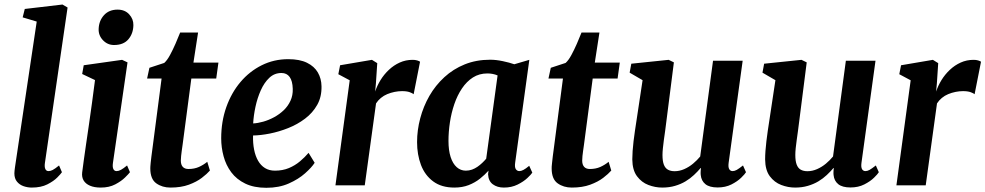

<svg xmlns="http://www.w3.org/2000/svg" viewBox="-20 -838 4455 868"><path d="M183 -101Q180.5 -84 184.8 -74.2Q189 -64.5 199.5 -64.5Q208 -64.5 218 -69.5Q228 -74.5 247 -90L260 -59.5Q255 -52 238.8 -35.5Q222.5 -19 194 -4.5Q165.5 10 123.5 10Q105 10 86.8 3.8Q68.5 -2.5 56.8 -16.8Q45 -31 45 -54.5Q45 -59.5 45.8 -66.5Q46.5 -73.5 47.5 -80.2Q48.5 -87 49 -90.5L146 -740.5L82.5 -759.5L92 -797.5L262.5 -817.5L285.5 -804Z M435.5 10Q406.5 10 386.8 1.5Q367 -7 358 -22.2Q349 -37.5 351.5 -58.5Q354 -81 358.8 -113.5Q363.5 -146 369.2 -186.5Q375 -227 382 -274Q389 -321 395.8 -372Q402.5 -423 409.5 -476L351.5 -503.5L358.5 -543L532 -567.5L556.5 -556L490.5 -101Q488 -83 492.5 -73.8Q497 -64.5 507 -64.5Q516 -64.5 526.8 -70.2Q537.5 -76 554.5 -90L567.5 -59.5Q562 -52 545.2 -35.5Q528.5 -19 501 -4.5Q473.5 10 435.5 10ZM495.5 -634.5Q466 -634.5 445.2 -656.5Q424.5 -678.5 426 -708Q427.5 -744.5 450.2 -769.5Q473 -794.5 511.5 -794.5Q544.5 -794.5 564 -773.2Q583.5 -752 583 -724.5Q582.5 -686.5 560.5 -660.5Q538.5 -634.5 495.5 -634.5Z M805.5 -183.5Q803 -167.5 801.5 -155.2Q800 -143 798.8 -132.8Q797.5 -122.5 797.5 -112Q797.5 -93.5 806.2 -83.8Q815 -74 832 -74Q858.5 -74 879.2 -83.2Q900 -92.5 917 -106.5L929 -67Q916 -52 892.5 -34Q869 -16 833.8 -3Q798.5 10 750.5 10Q713.5 10 686.5 -9.2Q659.5 -28.5 659.5 -76.5Q659.5 -80 659.8 -85.8Q660 -91.5 661.2 -102.2Q662.5 -113 664.5 -130.8Q666.5 -148.5 670.5 -176.5L710.5 -483H645L655.5 -531.5L722.5 -553.5Q735.5 -565 748.5 -589Q761.5 -613 773.5 -640.5Q785.5 -668 794.5 -691H875.5L854.5 -555H967.5L957.5 -483H845Z M1402.5 -102Q1389 -81 1359.2 -54.5Q1329.5 -28 1285.5 -8.5Q1241.5 11 1184 11Q1128 11 1088.8 -8Q1049.5 -27 1025.5 -59.2Q1001.5 -91.5 990.8 -131.5Q980 -171.5 980 -212.5Q980 -288.5 1003 -353.5Q1026 -418.5 1067 -467Q1108 -515.5 1163.2 -543Q1218.5 -570.5 1283 -570.5Q1335 -570.5 1368 -554.2Q1401 -538 1417 -510.2Q1433 -482.5 1433.5 -448Q1434.5 -400 1414 -363.8Q1393.5 -327.5 1359 -301.5Q1324.5 -275.5 1283 -259Q1241.5 -242.5 1199.8 -234.2Q1158 -226 1124 -225.5Q1123 -190.5 1128.8 -161.5Q1134.5 -132.5 1146.8 -111.2Q1159 -90 1178 -78.2Q1197 -66.5 1223 -66.5Q1258 -66.5 1286 -78.2Q1314 -90 1336 -108.5Q1358 -127 1375 -147ZM1252.5 -508Q1220.5 -508 1197.5 -486.2Q1174.5 -464.5 1159 -429.8Q1143.5 -395 1135 -355.5Q1126.5 -316 1124.5 -280Q1145.5 -281 1170.2 -288Q1195 -295 1219 -308Q1243 -321 1262.5 -339.5Q1282 -358 1293.2 -382.5Q1304.5 -407 1303.5 -436.5Q1302.5 -472 1289.5 -490Q1276.5 -508 1252.5 -508Z M1496.5 0 1561 -475 1509.5 -502.5 1517.5 -543 1661.5 -567.5 1685.5 -552.5 1679.5 -462 1676 -424Q1684.5 -450 1700.2 -475.8Q1716 -501.5 1738 -522.2Q1760 -543 1787 -555.2Q1814 -567.5 1845.5 -567.5Q1857 -567.5 1866 -564.8Q1875 -562 1879 -559L1850 -412Q1846 -416 1832.8 -421Q1819.5 -426 1797.5 -426Q1781 -426 1763.8 -422.5Q1746.5 -419 1730.8 -412.5Q1715 -406 1702 -395.2Q1689 -384.5 1680 -370.5L1629 0Z M2309 -103Q2306 -82 2312 -73.2Q2318 -64.5 2328 -64.5Q2336 -64.5 2346.2 -69.8Q2356.5 -75 2372.5 -88.5L2386.5 -57.5Q2381.5 -49.5 2364.2 -33.2Q2347 -17 2319.8 -3.5Q2292.5 10 2258 10Q2228 10 2208 -4.8Q2188 -19.5 2186.5 -50.5L2188.5 -66.5Q2172 -48 2149.8 -30.2Q2127.5 -12.5 2098.8 -1.2Q2070 10 2034 10Q1976 10 1938.5 -17.8Q1901 -45.5 1883.2 -92.2Q1865.5 -139 1865.5 -195.5Q1865.5 -249.5 1879.8 -303.2Q1894 -357 1921.2 -404.5Q1948.5 -452 1988.8 -489Q2029 -526 2081 -547Q2133 -568 2196 -568Q2222.5 -568 2253.2 -561.5Q2284 -555 2305 -547.5L2373 -567.5ZM2229.5 -497Q2219 -501.5 2207.2 -503.8Q2195.5 -506 2183.5 -506Q2146.5 -506 2118 -487.8Q2089.5 -469.5 2068.5 -438.2Q2047.5 -407 2034 -367.5Q2020.5 -328 2014 -285Q2007.5 -242 2007.5 -201Q2007.5 -158.5 2017.2 -128.2Q2027 -98 2044.8 -82.2Q2062.5 -66.5 2086 -66.5Q2100.5 -66.5 2113.8 -71.2Q2127 -76 2138.5 -84Q2150 -92 2160 -101.5Q2170 -111 2178 -120.5Z M2620 -183.5Q2617.5 -167.5 2616 -155.2Q2614.5 -143 2613.2 -132.8Q2612 -122.5 2612 -112Q2612 -93.5 2620.8 -83.8Q2629.5 -74 2646.5 -74Q2673 -74 2693.8 -83.2Q2714.5 -92.5 2731.5 -106.5L2743.5 -67Q2730.5 -52 2707 -34Q2683.5 -16 2648.2 -3Q2613 10 2565 10Q2528 10 2501 -9.2Q2474 -28.5 2474 -76.5Q2474 -80 2474.2 -85.8Q2474.5 -91.5 2475.8 -102.2Q2477 -113 2479 -130.8Q2481 -148.5 2485 -176.5L2525 -483H2459.5L2470 -531.5L2537 -553.5Q2550 -565 2563 -589Q2576 -613 2588 -640.5Q2600 -668 2609 -691H2690L2669 -555H2782L2772 -483H2659.5Z M2974 10Q2942 10 2911.2 -1.8Q2880.5 -13.5 2859.8 -41.2Q2839 -69 2838.5 -117.5Q2838.5 -135 2840 -155.8Q2841.5 -176.5 2844.2 -199.8Q2847 -223 2850.5 -246.8Q2854 -270.5 2857.5 -293L2885 -475.5L2826.5 -509.5L2834 -550L3003 -567.5L3026.5 -556L2992.5 -289Q2990 -267.5 2987 -246.2Q2984 -225 2981.2 -205Q2978.5 -185 2976.8 -167.8Q2975 -150.5 2975 -137.5Q2975 -109.5 2981.2 -93.5Q2987.5 -77.5 2999.8 -70.8Q3012 -64 3030 -64Q3052 -64 3073.5 -73.5Q3095 -83 3113.2 -98.2Q3131.5 -113.5 3145.5 -130.5L3203.5 -563.5H3337.5L3274 -101.5Q3271.5 -82 3276.8 -73.2Q3282 -64.5 3292 -64.5Q3301 -64.5 3310.8 -70Q3320.5 -75.5 3339 -90L3352.5 -59.5Q3348 -51.5 3331 -34.8Q3314 -18 3286.8 -4.2Q3259.5 9.5 3224.5 9.5Q3187.5 9.5 3169 -5.5Q3150.5 -20.5 3148 -46.5Q3147.5 -49 3147.5 -52.5Q3147.5 -56 3147.5 -60.2Q3147.5 -64.5 3148 -69Q3148.5 -73.5 3149 -77.5L3147.5 -78.5Q3134 -62.5 3117.2 -46.8Q3100.5 -31 3079.2 -18.2Q3058 -5.5 3031.8 2.2Q3005.5 10 2974 10Z M3574.5 10Q3542.5 10 3511.8 -1.8Q3481 -13.5 3460.2 -41.2Q3439.5 -69 3439 -117.5Q3439 -135 3440.5 -155.8Q3442 -176.5 3444.8 -199.8Q3447.5 -223 3451 -246.8Q3454.5 -270.5 3458 -293L3485.5 -475.5L3427 -509.5L3434.5 -550L3603.5 -567.5L3627 -556L3593 -289Q3590.5 -267.5 3587.5 -246.2Q3584.5 -225 3581.8 -205Q3579 -185 3577.2 -167.8Q3575.5 -150.5 3575.5 -137.5Q3575.5 -109.5 3581.8 -93.5Q3588 -77.5 3600.2 -70.8Q3612.5 -64 3630.5 -64Q3652.5 -64 3674 -73.5Q3695.5 -83 3713.8 -98.2Q3732 -113.5 3746 -130.5L3804 -563.5H3938L3874.5 -101.5Q3872 -82 3877.2 -73.2Q3882.5 -64.5 3892.5 -64.5Q3901.5 -64.5 3911.2 -70Q3921 -75.5 3939.5 -90L3953 -59.5Q3948.5 -51.5 3931.5 -34.8Q3914.5 -18 3887.2 -4.2Q3860 9.5 3825 9.5Q3788 9.5 3769.5 -5.5Q3751 -20.5 3748.5 -46.5Q3748 -49 3748 -52.5Q3748 -56 3748 -60.2Q3748 -64.5 3748.5 -69Q3749 -73.5 3749.5 -77.5L3748 -78.5Q3734.5 -62.5 3717.8 -46.8Q3701 -31 3679.8 -18.2Q3658.5 -5.5 3632.2 2.2Q3606 10 3574.5 10Z M4032.5 0 4097 -475 4045.5 -502.5 4053.5 -543 4197.5 -567.5 4221.5 -552.5 4215.5 -462 4212 -424Q4220.5 -450 4236.2 -475.8Q4252 -501.5 4274 -522.2Q4296 -543 4323 -555.2Q4350 -567.5 4381.5 -567.5Q4393 -567.5 4402 -564.8Q4411 -562 4415 -559L4386 -412Q4382 -416 4368.8 -421Q4355.5 -426 4333.5 -426Q4317 -426 4299.8 -422.5Q4282.5 -419 4266.8 -412.5Q4251 -406 4238 -395.2Q4225 -384.5 4216 -370.5L4165 0Z"/></svg>

Font: Merriweather
Style: Bold Italic
Weight: 700
Italic angle: -7.8°
Version: Version 2.101